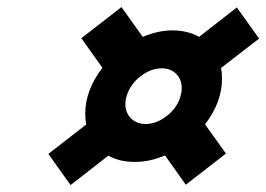

<svg xmlns="http://www.w3.org/2000/svg" viewBox="-20 -638 764 551"><path d="M227.5 -280.8Q224.6 -295.9 224.6 -311Q224.6 -379.4 273.9 -443.4L213.4 -528.3L328.6 -617.7L389.6 -532.2Q433.6 -550.8 475.1 -550.8Q518.1 -550.8 551.3 -532.2L659.7 -616.7L723.6 -527.3L614.3 -442.9Q617.2 -427.7 617.2 -412.6Q617.2 -344.7 568.4 -281.2L628.4 -197.3L513.2 -107.9L453.6 -191.9Q409.7 -173.3 366.7 -173.3Q322.8 -173.3 291 -191.4L182.6 -106.9L118.7 -196.3ZM444.3 -441.9Q412.6 -441.9 382.8 -418.7Q353 -395.5 343.3 -361.8Q339.8 -351.1 339.8 -339.4Q339.8 -314.5 356 -298.3Q372.1 -282.2 397.9 -282.2Q429.7 -282.2 459.2 -305.7Q488.8 -329.1 498 -361.8Q501.5 -373.5 501.5 -385.3Q501.5 -410.2 485.6 -426Q469.7 -441.9 444.3 -441.9Z"/></svg>

Font: Cantarell
Style: Bold Italic
Weight: 700
Italic angle: -16°
Designer: Dave Crossland
Version: Version 1.004